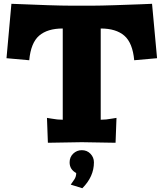

<svg xmlns="http://www.w3.org/2000/svg" viewBox="-20 -750 860 1010"><path d="M410.2 40Q438 40 456.1 59.1Q474.1 78.1 474.1 104Q474.1 179.2 413.1 240.2L352.1 221.2L371.1 193.8Q380.9 179.2 380.9 160.2Q346.2 141.6 346.2 104Q346.2 76.2 365.2 58.1Q384.3 40 410.2 40ZM779.8 -730 806.2 -443.8 686 -433.1Q677.7 -524.4 634 -562.3Q590.3 -600.1 509.8 -600.1V-120.1Q537.6 -120.1 568.8 -126L592.8 -129.9L587.9 1L410.2 -2L231.9 1L227.1 -129.9L251 -126Q282.2 -120.1 310.1 -120.1V-600.1Q229.5 -600.1 185.8 -562.3Q142.1 -524.4 133.8 -433.1L14.2 -443.8L40 -730Q270 -720.2 350.1 -720.2H470.2Q505.9 -720.2 583.3 -722.7Q660.6 -725.1 720.2 -727.5Z"/></svg>

Font: Zantroke
Style: Regular
Weight: 500
Foundry: gluk
Version: Version 0.36